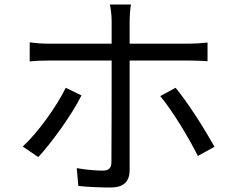

<svg xmlns="http://www.w3.org/2000/svg" viewBox="-20 -804 1040 853"><path d="M272 -414C233 -333 148 -214 81 -153L150 -106C207 -167 300 -295 342 -380ZM821 -535C845 -535 875 -534 902 -532V-615C877 -612 844 -610 820 -610H556V-713C556 -734 559 -770 562 -784H468C472 -769 476 -735 476 -713V-610H197C166 -610 140 -612 112 -616V-531C139 -534 167 -535 198 -535H476V-527C476 -480 476 -138 475 -84C475 -57 463 -46 436 -46C410 -46 365 -49 321 -57L328 22C369 27 428 29 470 29C531 29 556 2 556 -50V-535ZM692 -377C745 -314 820 -190 859 -111L933 -152C893 -224 814 -350 760 -414Z"/></svg>

Font: Squished Noto Sans CJK JP Regular
Style: Regular
Weight: 400
Designer: Ryoko NISHIZUKA (kana & ideographs); Paul D. Hunt (Latin, Greek & Cyrillic); Wenlong ZHANG (bopomofo); Sandoll Communica
Foundry: Adobe Systems Incorporated
Version: Version 1.004;PS 1.004;hotconv 1.0.82;makeotf.lib2.5.63406